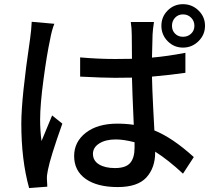

<svg xmlns="http://www.w3.org/2000/svg" viewBox="-20 -869 1040 937"><path d="M134.8 -762.7 245.1 -752.9Q232.4 -720.7 224.6 -676.8Q209 -605.5 192.4 -481.9Q175.8 -358.4 175.8 -285.2Q175.8 -231.4 182.6 -180.7Q187.5 -194.3 234.4 -305.7L284.2 -265.6Q225.6 -100.6 213.9 -40Q208 -12.7 209 4.9Q209 18.6 210.9 42L122.1 48.8Q84 -87.9 84 -265.6Q84 -390.6 127 -680.7Q132.8 -721.7 134.8 -762.7ZM636.7 -148.4V-174.8Q584 -188.5 544.9 -188.5Q495.1 -188.5 464.4 -168.9Q433.6 -149.4 433.6 -118.2Q433.6 -85 462.9 -66.9Q492.2 -48.8 541 -48.8Q593.8 -48.8 615.2 -73.7Q636.7 -98.6 636.7 -148.4ZM884.8 -611.3V-513.7Q818.4 -503.9 721.7 -495.1Q722.7 -438.5 727.5 -344.2Q732.4 -250 733.4 -232.4Q821.3 -197.3 925.8 -102.5L873 -21.5Q801.8 -87.9 737.3 -128.9V-126Q737.3 -49.8 694.3 -2.9Q651.4 43.9 554.7 43.9Q454.1 43.9 397.9 3.9Q341.8 -36.1 341.8 -107.4Q341.8 -176.8 398.9 -221.2Q456.1 -265.6 552.7 -265.6Q594.7 -265.6 632.8 -259.8Q625 -434.6 624 -490.2Q595.7 -489.3 540 -489.3Q486.3 -489.3 371.1 -495.1V-588.9Q460 -581.1 541 -581.1Q595.7 -581.1 624 -582Q624 -610.4 623.5 -649.9Q623 -689.5 623 -699.2Q623 -730.5 618.2 -761.7H731.4Q725.6 -723.6 724.6 -701.2Q723.6 -670.9 721.7 -587.9Q798.8 -594.7 884.8 -611.3ZM834.5 -704.6Q849.6 -689.5 873 -689.5Q896.5 -689.5 912.6 -704.6Q928.7 -719.7 928.7 -743.2Q928.7 -766.6 912.6 -782.7Q896.5 -798.8 873 -798.8Q849.6 -798.8 834.5 -782.7Q819.3 -766.6 819.3 -743.2Q819.3 -719.7 834.5 -704.6ZM798.3 -817.9Q829.1 -848.6 873 -848.6Q917 -848.6 948.7 -817.9Q980.5 -787.1 980.5 -743.2Q980.5 -699.2 948.7 -668Q917 -636.7 873 -636.7Q829.1 -636.7 798.3 -668Q767.6 -699.2 767.6 -743.2Q767.6 -787.1 798.3 -817.9Z"/></svg>

Font: Gen Shin Gothic Medium
Style: Regular
Weight: 500
Designer: [Source Han Sans]
Ryoko NISHIZUKA  (kana & ideographs); Paul D. Hunt (Latin, Greek & Cyrillic); Wenlong ZHANG  (bopomofo
Version: Version 1.002.20150607